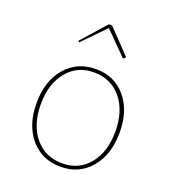

<svg xmlns="http://www.w3.org/2000/svg" viewBox="-132 -807 820 916"><g transform="rotate(20 278.5 -349.0)"><path d="M160 -578 154 -584 264 -708H280L395 -588L383 -577L270 -691ZM279 10Q184 10 126 -58Q68 -126 68 -237Q68 -349 126.5 -417.5Q185 -486 281 -486Q374 -486 431.5 -418.5Q489 -351 489 -240Q489 -128 431 -59Q373 10 279 10ZM281 -8Q365 -8 416.5 -70.5Q468 -133 468 -237Q468 -342 415.5 -405Q363 -468 276 -468Q191 -468 140 -404.5Q89 -341 89 -239Q89 -135 141.5 -71.5Q194 -8 281 -8Z"/></g></svg>

Font: Cantarell Thin
Style: Regular
Weight: 100
Designer: Dave Crossland, Nikolaus Waxweiler, Florian Fecher, Jacques Le Bailly, Eben Sorkin, Alexei Vanyashin, Alexios Zavras, Em
Version: Version 0.303